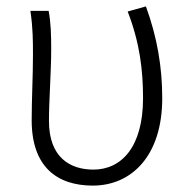

<svg xmlns="http://www.w3.org/2000/svg" viewBox="-20 -567 593 600"><path d="M270 13C391 13 487 -80 487 -260C487 -358 471 -451 436 -547L379 -531C417 -433 427 -347 427 -260C427 -107 359 -37 272 -37C199 -37 133 -75 133 -189C133 -252 140 -345 140 -412C140 -458 139 -495 132 -533H75C83 -479 83 -438 83 -395C83 -327 79 -259 79 -191C79 -46 158 13 270 13Z"/></svg>

Font: Noto Sans JP Light
Style: Regular
Weight: 300
Designer: Ryoko NISHIZUKA (kana & ideographs); Paul D. Hunt (Latin, Greek & Cyrillic); Wenlong ZHANG (bopomofo); Sandoll Communica
Foundry: Adobe Systems Incorporated
Version: Version 1.004;PS 1.004;hotconv 1.0.82;makeotf.lib2.5.63406